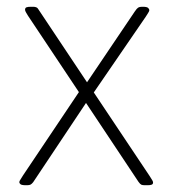

<svg xmlns="http://www.w3.org/2000/svg" viewBox="-20 -545 525 567"><path d="M57 2Q44 2 40.5 -1Q37 -4 37 -7Q37 -10 40.5 -15Q44 -20 48 -27L213 -273L63 -498Q60 -503 57 -508Q54 -513 54 -516Q54 -522 58.5 -523.5Q63 -525 71 -525H78Q83 -525 87 -523.5Q91 -522 93 -518L237 -302L378 -511Q384 -520 388 -522.5Q392 -525 399 -525H402Q414 -525 417.5 -521.5Q421 -518 421 -515Q421 -512 417 -506Q413 -500 410 -495L257 -272L422 -25Q427 -17 429.5 -13Q432 -9 432 -6Q432 -1 427.5 0.5Q423 2 416 2H408Q401 2 397.5 0.5Q394 -1 389 -8L234 -241L78 -7Q74 -2 70.5 0Q67 2 60 2Z"/></svg>

Font: Asap Thin
Style: Regular
Weight: 250
Designer: Pablo Cosgaya
Foundry: Omnibus-Type
Version: Version 3.001